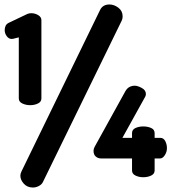

<svg xmlns="http://www.w3.org/2000/svg" viewBox="-20 -792 766 858"><path d="M115 -322Q96 -322 80 -329.5Q64 -337 64 -352V-625L48 -621Q39 -618 32 -618Q19 -618 10 -630.5Q1 -643 1 -657Q1 -668 5 -676.5Q9 -685 19 -690L103 -730Q111 -733 120 -733Q136 -733 150.5 -724.5Q165 -716 165 -702V-352Q165 -337 149.5 -329.5Q134 -322 115 -322ZM127 46Q102 46 86.5 29Q71 12 71 -7Q71 -16 76 -26L427 -747Q439 -772 469 -772Q490 -772 509 -757.5Q528 -743 528 -719Q528 -708 524 -700L172 21Q167 32 154 39Q141 46 127 46ZM620 0Q601 0 585.5 -7.5Q570 -15 570 -30V-84H431Q418 -84 408 -92.5Q398 -101 398 -118Q398 -127 403 -136L540 -384Q548 -398 559 -403.5Q570 -409 582 -409Q595 -409 613.5 -399Q632 -389 632 -372Q632 -366 629 -360L527 -176H570V-197Q570 -213 585.5 -220Q601 -227 620 -227Q640 -227 655.5 -220Q671 -213 671 -197V-176H696Q711 -176 718.5 -161.5Q726 -147 726 -130Q726 -113 716.5 -98.5Q707 -84 696 -84H671V-30Q671 -15 655.5 -7.5Q640 0 620 0Z"/></svg>

Font: Dosis ExtraLight ExtraBold
Style: Regular
Weight: 800
Version: Version 3.001; ttfautohint (v1.8.2)